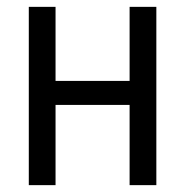

<svg xmlns="http://www.w3.org/2000/svg" viewBox="-20 -540 540 560"><path d="M64 0V-520H142V-304H358V-520H436V0H358V-234H142V0Z"/></svg>

Font: Iosevka Algr
Style: Regular
Weight: 400
Monospace: yes
Designer: Belleve Invis
Foundry: Belleve Invis
Version: Version 26.0.2; ttfautohint (v1.8.3)